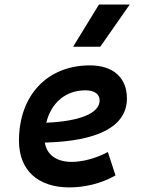

<svg xmlns="http://www.w3.org/2000/svg" viewBox="-20 -815 626 845"><path d="M295.9 -102.5C228.5 -102.5 186 -133.8 177.2 -187.5C410.2 -193.4 538.6 -257.8 538.6 -381.8C538.6 -473.1 478 -527.3 375.5 -527.3C188 -527.3 63.5 -395 63.5 -195.8C63.5 -66.4 146 9.8 285.6 9.8C350.6 9.8 425.8 -6.8 488.3 -43L454.6 -146C403.3 -118.7 344.7 -102.5 295.9 -102.5ZM301.8 -609.4H421.4L550.8 -794.9H415.5ZM183.6 -274.9C205.1 -362.8 269 -417.5 356 -417.5C396 -417.5 418.5 -400.9 418.5 -373C418.5 -316.9 332 -281.2 183.6 -274.9Z"/></svg>

Font: Cascadia Code SemiBold
Style: Italic
Weight: 600
Italic angle: -10°
Monospace: yes
Designer: Aaron Bell
Foundry: Saja Typeworks
Version: Version 2404.023